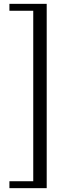

<svg xmlns="http://www.w3.org/2000/svg" viewBox="-20 -764 325 999"><path d="M223 215H29V179H153V-708H29V-744H223Z"/></svg>

Font: Ibarra Real Nova Medium
Style: Regular
Weight: 500
Designer: Jose Maria Ribagorda & Octavio Pardo
Foundry: Jose Maria Ribagorda
Version: Version 2.000